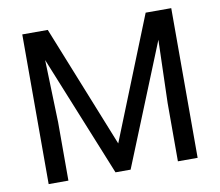

<svg xmlns="http://www.w3.org/2000/svg" viewBox="-78 -805 1030 898"><g transform="rotate(-10 436.5 -355.5)"><path d="M203.6 -710.9 436 -130.9 668.5 -710.9H790V0H696.3V-276.9L705.1 -575.7L471.7 0H399.9L167 -574.2L176.3 -276.9V0H82.5V-710.9Z"/></g></svg>

Font: Noboto
Style: Regular
Weight: 400
Designer: Google
Version: Version 2.001101; 2014